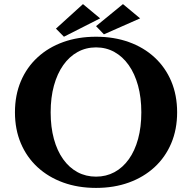

<svg xmlns="http://www.w3.org/2000/svg" viewBox="-20 -900 940 940"><path d="M386.2 -879.9 470.2 -810.1 293 -720.2 253.9 -759.8ZM582 -879.9 666 -810.1 488.8 -731.9 450.2 -772ZM450.2 -720.2Q538.1 -720.2 610.8 -694.1Q683.6 -668 736.6 -619.1Q789.6 -570.3 818.4 -502.2Q847.2 -434.1 847.2 -350.1Q847.2 -266.6 818.4 -198.5Q789.6 -130.4 736.6 -81.5Q683.6 -32.7 610.8 -6.3Q538.1 20 450.2 20Q362.3 20 289.6 -6.3Q216.8 -32.7 163.8 -81.5Q110.8 -130.4 82 -198.5Q53.2 -266.6 53.2 -350.1Q53.2 -434.1 82 -502.2Q110.8 -570.3 163.8 -619.1Q216.8 -668 289.6 -694.1Q362.3 -720.2 450.2 -720.2ZM450.2 -668Q400.9 -668 360.1 -645.5Q319.3 -623 289.8 -581.3Q260.3 -539.6 244.1 -481Q228 -422.4 228 -350.1Q228 -277.8 243.9 -219.7Q259.8 -161.6 289.3 -120.4Q318.8 -79.1 359.6 -57.1Q400.4 -35.2 450.2 -35.2Q499.5 -35.2 540.3 -57.1Q581.1 -79.1 610.6 -120.4Q640.1 -161.6 656 -219.7Q671.9 -277.8 671.9 -350.1Q671.9 -422.4 655.8 -481Q639.6 -539.6 610.1 -581.3Q580.6 -623 540 -645.5Q499.5 -668 450.2 -668Z"/></svg>

Font: BIZ UDPMincho
Style: Bold
Weight: 700
Designer: TypeBank Co., Ltd.
Foundry: Morisawa Inc.
Version: Version 1.06